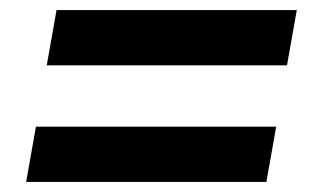

<svg xmlns="http://www.w3.org/2000/svg" viewBox="-20 -467 640 382"><path d="M92.5 -447H570.5L551 -337H73ZM51.5 -215H529.5L510 -105H32Z"/></svg>

Font: JuliaMono BoldItalic
Style: Regular
Weight: 700
Italic angle: -9°
Monospace: yes
Designer: cormullion
Foundry: corm
Version: Version 0.049; ttfautohint (v1.8.4)